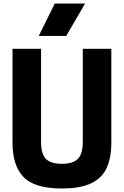

<svg xmlns="http://www.w3.org/2000/svg" viewBox="-20 -1057 703 1090"><path d="M463 -853ZM356 -853H200L291 -1037H463ZM331 13Q176 13 113.5 -52Q51 -117 51 -247V-780H213V-252Q213 -183 240.5 -155Q268 -127 331 -127Q394 -127 422 -155Q450 -183 450 -252V-780H612V-247Q612 -160 585 -102.5Q558 -45 496.5 -16Q435 13 331 13Z"/></svg>

Font: Tanohe Sans
Style: Bold
Weight: 700
Designer: Village Type and Design LLC & Cristiano Sobral
Foundry: Cooper Hewitt Smithsonian Design Museum
Version: Version 1.00;September 29, 2021;FontCreator 13.0.0.2655 64-b